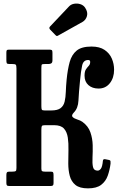

<svg xmlns="http://www.w3.org/2000/svg" viewBox="-20 -1023 648 1056"><path d="M588 -123Q583.5 -87.5 572.5 -56.5Q561.5 -25.5 536.2 -6.2Q511 13 464 13Q418 13 395 -5.8Q372 -24.5 363.8 -55.5Q355.5 -86.5 355.5 -123.8Q355.5 -161 356.5 -198Q357.5 -235 353 -266Q348.5 -297 331.8 -315.8Q315 -334.5 278 -334.5H227.5Q213 -334.5 210.2 -329.8Q207.5 -325 207.5 -308.5V-96Q207.5 -84.5 211.5 -81.8Q215.5 -79 227.5 -79H259Q269.5 -79 272 -74.8Q274.5 -70.5 274.5 -59.5V-16Q274.5 -6.5 271 -3.2Q267.5 0 258 0H30.5Q21 0 18 -3.8Q15 -7.5 15 -17V-60Q15 -71 18.2 -75Q21.5 -79 32 -79H47.5Q62 -79 66.2 -82Q70.5 -85 70.5 -99V-647Q70.5 -663.5 66.5 -667.2Q62.5 -671 46 -671H32Q20 -671 17.5 -675.2Q15 -679.5 15 -693V-733Q15 -743.5 17.5 -746.8Q20 -750 30 -750H250.5Q261.5 -750 265 -747.2Q268.5 -744.5 268.5 -733V-692Q268.5 -679 262.5 -675Q256.5 -671 247.5 -671H228.5Q213 -671 210.2 -668Q207.5 -665 207.5 -647.5V-439.5Q207.5 -424 210.2 -419.8Q213 -415.5 225.5 -415.5H262Q296.5 -415.5 313.2 -428.2Q330 -441 335.5 -464.2Q341 -487.5 342 -518.2Q343 -549 346.5 -585.5Q352 -641 363.2 -681.8Q374.5 -722.5 401.8 -744.8Q429 -767 483 -767Q528 -767 555.2 -748.5Q582.5 -730 595 -701Q607.5 -672 607.5 -639.5Q607.5 -595 584.2 -565.5Q561 -536 522 -536Q487.5 -536 466.2 -555Q445 -574 445 -606.5Q445 -630.5 452.8 -641.8Q460.5 -653 468.2 -661Q476 -669 476 -682.5Q476 -693 465 -693Q438.5 -693 431.8 -662.8Q425 -632.5 420 -578Q413.5 -512.5 411.5 -470Q409.5 -427.5 386 -404Q371 -388 379.5 -379.5Q388 -371 405.2 -365.8Q422.5 -360.5 433 -353Q465.5 -329.5 477.2 -295.2Q489 -261 489.8 -224.5Q490.5 -188 488.8 -156.2Q487 -124.5 491.5 -104.5Q496 -84.5 517 -84.5Q527 -84.5 535 -95.5Q543 -106.5 546 -139.5Q547.5 -149 557.5 -147.5L578 -143.5Q587 -142 587.8 -135.8Q588.5 -129.5 588 -123ZM284.5 -830.5 255.5 -860.5Q247.5 -869.5 255.5 -877.5L359.5 -987.5Q370 -999 387.2 -1002.2Q404.5 -1005.5 421.5 -1000.2Q438.5 -995 448 -981Q464.5 -956.5 458.2 -934.5Q452 -912.5 433 -902L302.5 -829Q296.5 -825 293 -825Q289.5 -825 284.5 -830.5Z"/></svg>

Font: Besley* Condensed Semi
Style: Regular
Weight: 600
Width: 3
Designer: Owen Earl
Foundry: indestructible type*
Version: Version 3.000; ttfautohint (v1.8.3)